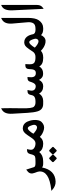

<svg xmlns="http://www.w3.org/2000/svg" viewBox="1126 -1884 989 3280"><g transform="rotate(-90 1620.0 -243.5)"><path d="M405.3 -157.2Q413.1 -131.3 470.2 -131.3H490.7V0H489.3Q461.4 0 460.9 0Q423.8 0 399.4 -18.6Q377.4 92.3 317.4 150.4Q257.3 208.5 160.6 212.4Q80.6 215.3 15.6 154.3L0 139.6L21 137.7Q185.1 119.1 261.2 67.4Q337.4 15.6 331.1 -68.8Q329.1 -92.3 308.1 -143.6Q276.4 -223.1 334.5 -267.1L363.3 -289.6Q385.3 -223.6 405.3 -157.2Z M514.2 -0.5 480.5 0.5V-131.3H508.3Q565.4 -131.3 585.9 -139.6Q609.9 -148.9 623 -198.7L628.9 -221.7Q636.7 -250.5 651.6 -262.7Q666.5 -274.9 694.3 -275.9L712.9 -276.9L704.1 -231.4Q694.8 -185.1 721.7 -162.1Q756.8 -131.3 809.1 -131.3H814.9V0H800.3Q707 0 663.1 -66.4Q609.9 -2 514.2 -0.5ZM701.5 110.5 744.7 154.3Q757.5 167 745.3 179.2L699.9 224.6Q686 237.9 673.3 224.6L627.9 179.2Q615.2 167 629.6 152.6L671.6 110Q686 95.6 701.5 110.5ZM570.3 110.5 613.5 154.3Q626.2 167 614.1 179.2L568.6 224.6Q554.8 237.9 542.1 224.6L496.1 179.2Q484.5 166.4 497.8 152.6L541 110Q555.3 96.1 570.3 110.5Z M1175.3 -25.9Q1120.1 28.3 1051.8 13.2Q975.6 -3.9 921.9 -56.6Q879.4 0 811.5 0H805.2V-131.3H815.4Q861.8 -131.3 909.2 -204.1Q957.5 -278.8 982.9 -307.6Q1029.8 -360.8 1097.7 -344.7Q1172.4 -326.7 1200.2 -221.7Q1215.3 -165 1209.5 -109.4Q1203.1 -53.2 1175.3 -25.9ZM1034.7 -121.6Q1083.5 -92.8 1108.4 -112.3Q1137.7 -134.8 1124 -181.2Q1104.5 -246.6 1082.5 -259.3Q1060.1 -272 1027.3 -237.3Q997.6 -206.1 976.1 -167.5Q1001.5 -142.1 1034.7 -121.6Z M1332.5 -270 1317.4 -527.8Q1309.6 -664.1 1389.2 -706.5L1410.6 -718.3L1411.1 -702.6Q1415 -606.4 1410.6 -353.5Q1409.2 -272.9 1416 -223.6Q1423.3 -173.8 1437 -159.2Q1463.9 -131.3 1509.3 -131.3H1530.3V0H1484.9Q1387.7 0 1358.4 -95.2Q1338.9 -158.7 1332.5 -270Z M2016.6 -125.5Q2038.1 -126.5 2050.3 -135.7Q2075.7 -154.3 2078.6 -212.9L2079.6 -237.3Q2082.5 -304.7 2142.1 -304.7H2165.5L2162.6 -237.3Q2159.2 -165 2199.2 -146Q2228 -131.8 2266.1 -131.8H2285.6V0.5H2269Q2160.2 0.5 2125.5 -66.9Q2087.9 -2.9 2010.3 -1Q1975.1 0 1956.1 -8.8Q1917.5 -27.3 1895.5 -71.3Q1860.4 0.5 1787.6 0.5Q1698.7 0 1662.1 -69.8Q1622.1 -3.4 1540.5 0L1521 0.5V-131.3H1534.7Q1618.7 -131.3 1633.8 -190.9L1642.1 -224.1Q1653.3 -267.6 1703.6 -267.6H1723.1L1715.3 -229.5Q1703.6 -174.8 1728.5 -149.4Q1749.5 -127.4 1789.6 -127Q1832.5 -126.5 1857.4 -200.2L1867.7 -231Q1880.4 -267.6 1929.2 -267.6H1945.3L1941.9 -228.5Q1931.6 -122.1 2016.6 -125.5Z M2505.4 -96.7Q2554.2 -67.9 2579.1 -87.4Q2608.4 -109.9 2594.7 -156.2Q2575.2 -221.7 2553.2 -234.4Q2530.8 -247.1 2498 -212.4Q2468.3 -181.2 2446.8 -142.6Q2472.2 -117.2 2505.4 -96.7ZM2676.8 -169.4Q2689.5 -130.9 2755.4 -130.9H2775.9V0.5H2765.6Q2731.4 0.5 2704.1 -8.8Q2677.7 -18.1 2660.2 -37.1Q2656.7 -29.3 2653.3 -22.9Q2649.9 -16.6 2646.5 -10.7Q2604 53.2 2528.3 38.6Q2455.1 23.9 2392.1 -39.1Q2352.5 0 2282.2 0H2275.9V-131.3H2286.1Q2349.6 -131.3 2379.9 -179.2Q2418.5 -240.7 2453.6 -282.7Q2498.5 -336.4 2568.4 -319.8Q2593.3 -313.5 2613.3 -297.4Q2633.3 -281.2 2647.7 -256.1Q2662.1 -231 2670.9 -196.8Z M2954.6 -260.3Q2954.6 -131.3 2913.6 -74.2Q2862.3 0 2782.2 0H2765.1V-131.3H2771.5Q2839.8 -131.3 2863.3 -168.9Q2885.3 -204.6 2880.4 -266.1L2857.9 -527.3Q2846.7 -664.1 2932.6 -707L2954.6 -718.3Z M3153.3 -706.5 3175.8 -718.3V-103Q3175.8 -35.2 3123.5 -1.5L3109.4 7.8L3084 -524.4Q3077.6 -667.5 3153.3 -706.5Z"/></g></svg>

Font: Gandom
Style: Bold
Weight: 700
Foundry: DejaVu fonts team - Redesigned by Saber Rastikerdar - Based on Samim Font
Version: Version 0.3